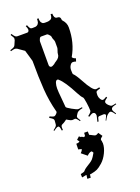

<svg xmlns="http://www.w3.org/2000/svg" viewBox="-245 -985 1087 1488"><g transform="rotate(-20 298.5 -241.0)"><path d="M308.1 218.8Q287.6 219.7 269 240.7L224.1 204.1Q237.8 190.9 243.2 177.7Q231 171.4 215.8 169.9L216.8 123H221.2Q236.8 123 246.1 114.7L232.9 96.7L255.9 75.7L266.1 86.9Q266.1 85 267.1 84L288.1 92.8L286.1 95.7Q288.6 95.7 298.8 91.8Q302.2 90.3 303.2 64H333Q333 92.8 335.9 93.8Q344.7 96.2 359.1 104.5Q373.5 112.8 381.6 112.8Q389.6 112.8 405.3 102.1L428.2 134.8Q407.2 150.4 407.2 158.2Q407.2 166 410.2 171.9V177.7Q412.1 185.1 412.1 189.9Q412.1 225.6 392.1 266.8Q372.1 308.1 343.8 333.3Q315.4 358.4 297.1 366.9Q278.8 375.5 245.1 381.8Q237.8 381.8 234.9 382.8V384.8Q234.9 394 231.9 408.7L204.1 407.7Q208 382.3 208 379.9V378.9L209 377.9L205.1 377Q202.1 377 169.9 383.8L168.9 356Q199.2 349.1 201.4 345.9Q203.6 342.8 207.8 338.6Q211.9 334.5 215.3 331.3Q218.8 328.1 224.9 324Q231 319.8 234.1 317.9Q237.3 315.9 244.1 311.5Q251 307.1 264.4 298.6Q277.8 290 288.3 279.1Q298.8 268.1 317.9 233.9V232.9Q315.4 226.6 308.1 218.8ZM204.1 -835.9 220.7 -836.4Q231.4 -836.4 234.9 -838.1Q238.3 -839.8 242.9 -841.8Q247.6 -843.8 249.3 -846.4Q251 -849.1 254.2 -853.3Q257.3 -857.4 258.8 -862.3Q261.7 -876 261.7 -890.1L273.9 -891.1Q273.9 -860.4 284.7 -851.6Q289.1 -847.7 290.8 -845.7Q292.5 -843.8 299.1 -842.8Q305.7 -841.8 307.1 -841.6Q308.6 -841.3 316.4 -841.6Q324.2 -841.8 329.6 -841.8Q335 -841.8 342 -843.3Q349.1 -844.7 356.9 -848.6Q373 -857.4 373 -888.2H386.7Q387.7 -852.1 405.3 -847.7Q413.1 -846.2 420.4 -845.7Q438 -843.8 439 -819.8Q439 -814.9 442.9 -811Q470.7 -781.7 470.7 -744.1Q470.7 -618.7 413.1 -520Q417.5 -507.8 440.9 -500L433.1 -476.1Q420.4 -481 407.5 -481Q394.5 -481 383.8 -463.4Q373 -445.8 374 -423.8L375 -399.9Q375 -397 377 -393.1Q396.5 -375 425.8 -320.8Q478.5 -222.2 505.9 -222.2Q514.2 -222.2 533.7 -227.1L537.1 -216.8Q512.7 -210.4 506.3 -206.1Q500 -201.7 500 -192.9L499 -175.8V-172.9Q499 -157.7 508.3 -141.8Q517.6 -126 527.6 -126Q537.6 -126 559.1 -140.1L564 -130.9Q537.1 -114.3 537.1 -102.5Q537.1 -90.8 552.2 -75.4Q567.4 -60.1 577.1 -60.1Q586.9 -60.1 610.8 -65.9L612.8 -59.1Q586.4 -52.2 580.1 -48.8Q567.9 -41.5 567.9 -30Q567.9 -18.6 586.9 7.8L582 12.2Q567.4 -8.8 560.5 -14.4Q553.7 -20 548.8 -20Q543.9 -20 540 -18.1L527.8 -9.8Q514.2 -1 496.1 34.2L491.7 32.2Q506.8 3.9 509.8 -7.8Q505.4 -19 491.7 -19L458 -17.1Q446.3 -17.1 443.8 -2L438 20H428.7L439.9 -27.8Q439.9 -56.2 418.9 -56.2Q408.2 -56.2 382.8 -39.1L377 -46.9Q406.7 -68.4 406.7 -81.1Q406.7 -105.5 400.6 -147.9Q394.5 -190.4 388.7 -195.8Q377 -205.1 357.4 -242.2Q299.3 -354.5 259.8 -388.2Q255.4 -394 249 -394Q236.3 -394 230 -374.3Q223.6 -354.5 223.6 -329.1Q223.6 -303.7 229.2 -250.2Q234.9 -196.8 235.8 -173.8Q235.8 -167 274.2 -145.5Q312.5 -124 323 -124Q333.5 -124 355 -127.9L356.9 -120.1Q317.4 -112.3 308.1 -98.1L295.9 -79.1Q293 -74.7 293 -67.9Q293 -61 310.1 -36.1L303.7 -32.2Q284.2 -62 272.9 -62L251 -60.1Q240.7 -60.1 224.9 -70.1Q209 -80.1 207.3 -80.1Q205.6 -80.1 203.6 -78.4Q201.7 -76.7 198.5 -74.2Q195.3 -71.8 191.4 -69.3Q180.7 -61.5 171.6 -57.9Q162.6 -54.2 158.7 -49.1Q154.8 -43.9 154.8 -32Q154.8 -20 155.8 -12.2H146Q142.6 -49.8 129.6 -49.8Q116.7 -49.8 90.8 -28.8L86.9 -35.2Q107.4 -50.8 113 -58.3Q118.7 -65.9 118.7 -74.2L121.1 -104Q121.1 -112.3 114.7 -118.7Q108.4 -125 87.9 -137.2L93.8 -147Q120.6 -134.8 128.2 -134.8Q135.7 -134.8 146.7 -145.3Q157.7 -155.8 157.7 -162.1L156.7 -167Q131.8 -260.7 124.8 -359.6Q117.7 -458.5 117.7 -596.2Q117.2 -596.2 104.7 -641.8Q92.3 -687.5 90.8 -689L39.1 -725.1Q28.3 -731 18.8 -731Q9.3 -731 -13.2 -724.1L-16.1 -732.9Q8.3 -740.2 16.4 -745.6Q24.4 -751 27.8 -759.8L43 -794.9Q44.9 -800.8 44.9 -808.3Q44.9 -815.9 26.9 -842.8L34.7 -849.1Q48.8 -827.6 56.4 -821.8Q64 -815.9 73.7 -815.9H153.8Q160.6 -815.9 165.3 -821.3Q169.9 -826.7 169.9 -836.7Q169.9 -846.7 160.6 -867.2L171.9 -871.1Q183.6 -840.8 192.9 -837.4Q196.8 -835.9 204.1 -835.9ZM223.6 -717.8V-522.9Q223.6 -514.6 228.5 -509.3Q233.4 -503.9 239.3 -503.9Q245.1 -503.9 251 -506.8L268.1 -516.1Q271.5 -521.5 285.6 -529.8Q320.8 -550.3 320.8 -579.1Q320.8 -587.9 326.9 -604Q333 -620.1 333 -627.9V-675.8Q333 -683.6 326.9 -697Q320.8 -710.4 320.8 -718Q320.8 -725.6 314.5 -733.4Q299.8 -751 293 -751H244.6Q235.4 -751 229.5 -737.3Q223.6 -723.6 223.6 -717.8Z"/></g></svg>

Font: Eater
Style: Regular
Weight: 400
Version: Version 001.002